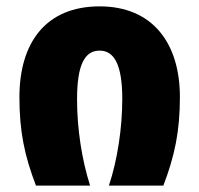

<svg xmlns="http://www.w3.org/2000/svg" viewBox="-20 -583 626 603"><path d="M93 0H263C237 -81 222 -179 222 -271C222 -382 247 -424 293 -424C339 -424 364 -379 364 -273C364 -181 349 -81 322 0H493C529 -94 545 -172 545 -278C545 -449 458 -563 293 -563C124 -563 41 -449 41 -278C41 -170 57 -94 93 0Z"/></svg>

Font: Noto Sans Georgian SemiCondensed Black
Style: Regular
Weight: 900
Width: 4
Designer: Monotype Design Team, Akaki Razmadze
Foundry: Google LLC
Version: Version 2.005